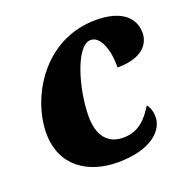

<svg xmlns="http://www.w3.org/2000/svg" viewBox="-105 -645 739 755"><g transform="rotate(-20 264.5 -268.0)"><path d="M265 10C402 10 464 -50 464 -108C464 -133 456 -151 447 -162C420 -118 385 -74 318 -74C252 -74 217 -119 217 -199C217 -310 265 -479 327 -479C367 -479 391 -417 390 -341C495 -341 529 -391 529 -436C529 -497 483 -546 373 -546C154 -546 38 -342 38 -193C38 -57 139 10 265 10Z"/></g></svg>

Font: Noto Serif SemiCondensed Black
Style: Italic
Weight: 900
Width: 4
Italic angle: -12°
Designer: Monotype Design Team
Foundry: Monotype Imaging Inc.
Version: Version 2.014